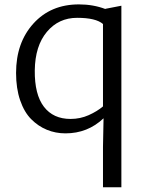

<svg xmlns="http://www.w3.org/2000/svg" viewBox="-20 -584 647 852"><path d="M270.5 7.8Q226.6 7.8 188 -8.1Q149.4 -23.9 118.4 -55.2Q87.4 -86.4 69.3 -139.2Q51.3 -191.9 51.3 -260.3Q51.3 -394.5 128.2 -479.5Q205.1 -564.5 330.1 -564.5Q394 -564.5 447.8 -543.9V-544.9L518.6 -558.6V247.1H437V67.9L439.5 -59.1Q369.1 7.8 270.5 7.8ZM293 -56.2Q335.9 -56.2 373.5 -73Q411.1 -89.8 437 -111.8V-477.5Q405.3 -504.9 322.3 -504.9Q240.2 -504.9 188 -442.6Q135.7 -380.4 134.3 -271.5Q133.3 -164.6 174.8 -110.4Q216.3 -56.2 293 -56.2Z"/></svg>

Font: HaufeMerriweatherSansLt
Style: Regular
Weight: 300
Designer: Eben Sorkin
Foundry: Eben Sorkin
Version: Version 1.56